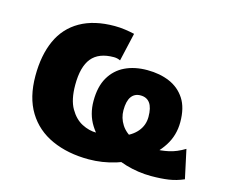

<svg xmlns="http://www.w3.org/2000/svg" viewBox="-80 -627 890 748"><g transform="rotate(15 364.5 -253.0)"><path d="M332 11Q248 11 183.5 -18Q119 -47 83.5 -105Q48 -163 48 -250Q48 -333 75 -393Q102 -453 158 -485Q214 -517 297 -517Q318 -517 339 -514Q360 -511 377 -507L351 -393Q345 -396 338.5 -397.5Q332 -399 325 -399Q264 -399 235.5 -364Q207 -329 207 -256Q207 -196 227 -161.5Q247 -127 276 -112Q305 -97 335 -97Q392 -97 432 -110.5Q472 -124 493.5 -149.5Q515 -175 515 -209Q515 -246 502 -264Q489 -282 464 -282Q440 -282 427 -264Q414 -246 414 -209Q414 -178 431 -151.5Q448 -125 482 -109.5Q516 -94 566 -94Q596 -94 626.5 -100.5Q657 -107 690 -127L715 -11Q685 2 654.5 6.5Q624 11 584 11Q532 11 481 -4Q430 -19 387 -48Q344 -77 318 -118.5Q292 -160 292 -214Q292 -272 314 -309.5Q336 -347 374.5 -365.5Q413 -384 464 -384Q515 -384 554.5 -367Q594 -350 617 -314.5Q640 -279 640 -221Q640 -168 612.5 -125Q585 -82 539.5 -52Q494 -22 440.5 -5.5Q387 11 332 11Z"/></g></svg>

Font: Nunito Sans 7pt Condensed Black
Style: Regular
Weight: 900
Width: 3
Designer: Vernon Adams
Foundry: Vernon Adams
Version: Version 3.101;gftools[0.9.27]